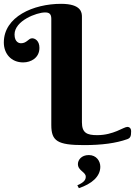

<svg xmlns="http://www.w3.org/2000/svg" viewBox="-20 -750 705 1003"><path d="M408 -662C408 -683 406 -730 299 -730C155 -730 0 -663 0 -528C0 -470 38 -424 101 -424C142 -424 186 -448 186 -500C186 -537 163 -550 148 -550C128 -550 121 -524 89 -524C82 -524 56 -528 56 -570C56 -642 172 -685 215 -685C234 -685 248 -680 248 -652V-97C248 -13 280 8 419 8C512 8 586 -2 645 -23C661 -29 665 -38 665 -64C665 -79 657 -87 645 -87C626 -87 573 -44 488 -44C435 -44 408 -55 408 -111ZM392 233C458 211 504 173 504 121C504 92 484 60 444 60C405 60 387 86 387 107C387 142 428 148 428 173C428 188 421 202 384 218Z"/></svg>

Font: Berkshire Swash
Style: Regular
Weight: 700
Designer: Astigmatic (AOETI)
Foundry: Astigmatic (AOETI)
Version: Version 1.000